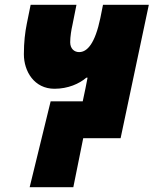

<svg xmlns="http://www.w3.org/2000/svg" viewBox="-20 -573 648 796"><path d="M103 203H284L325 0H480L597 -553H407L396 -498C374 -393 342 -357 308 -357C288 -357 271 -371 271 -398C271 -421 276 -451 280 -468L297 -553H107L91 -474C84 -439 79 -399 79 -348C79 -277 122 -205 206 -205C262 -205 309 -226 338 -251H343C340 -235 337 -221 334 -205L323 -153H190Z"/></svg>

Font: Noto Sans UI Black
Style: Italic
Weight: 900
Italic angle: -372°
Designer: Monotype Design Team
Foundry: Monotype Imaging Inc.
Version: Version 1.901